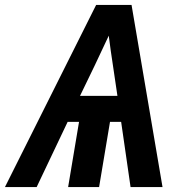

<svg xmlns="http://www.w3.org/2000/svg" viewBox="-34 -755 774 775"><path d="M-14 0H114L239 -263H285L241 0H366L410 -263H455L493 0H622L497 -735H354ZM289 -368 348 -490Q362 -520 376.5 -550.5Q391 -581 405 -611Q409 -581 413 -550.5Q417 -520 422 -490L440 -368Z"/></svg>

Font: Iosevka Sparkle Oblique
Style: Bold
Weight: 700
Italic angle: -9°
Designer: Belleve Invis
Foundry: Belleve Invis
Version: Version 4.5.0; ttfautohint (v1.8.3)